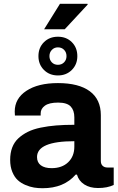

<svg xmlns="http://www.w3.org/2000/svg" viewBox="-20 -973 620 1005"><path d="M210.9 -819.8 293.9 -953.1H438L439 -949.2L318.8 -819.8ZM283.2 -578.1Q238.8 -578.1 210 -606.9Q181.2 -635.7 181.2 -679.2Q181.2 -723.6 210 -752.2Q238.8 -780.8 283.2 -780.8Q327.6 -780.8 356.2 -752.2Q384.8 -723.6 384.8 -679.2Q384.8 -635.7 356 -606.9Q327.1 -578.1 283.2 -578.1ZM328.1 -679.2Q328.1 -699.2 315.4 -712.2Q302.7 -725.1 283.2 -725.1Q264.2 -725.1 251.5 -711.9Q238.8 -698.7 238.8 -679.2Q238.8 -659.7 251.2 -646.7Q263.7 -633.8 283.2 -633.8Q302.7 -633.8 315.4 -646.7Q328.1 -659.7 328.1 -679.2ZM203.1 12.2Q179.7 12.2 158.4 8.8Q137.2 5.4 113.5 -4.6Q89.8 -14.6 72.8 -30.3Q55.7 -45.9 44.4 -73.2Q33.2 -100.6 33.2 -136.2Q33.2 -172.4 43.9 -200.7Q54.7 -229 75.9 -248.8Q97.2 -268.6 125.5 -282.7Q153.8 -296.9 192.9 -304.9Q231.9 -313 274.4 -316.4Q316.9 -319.8 369.1 -319.8V-358.9Q369.1 -395.5 349.9 -415.8Q330.6 -436 284.2 -436Q237.3 -436 215.1 -419.9Q192.9 -403.8 192.9 -379.9V-368.2H58.1Q57.1 -374 57.1 -389.2Q57.1 -457.5 118.4 -497.8Q179.7 -538.1 283.2 -538.1Q392.1 -538.1 450 -495.4Q507.8 -452.6 507.8 -370.1V-130.9Q507.8 -113.8 517.3 -105Q526.9 -96.2 542 -96.2H575.2V-4.9Q542 11.2 493.2 11.2Q450.2 11.2 421.1 -7.6Q392.1 -26.4 382.8 -59.1H376Q314.5 12.2 203.1 12.2ZM250 -92.8Q304.7 -92.8 336.9 -123.8Q369.1 -154.8 369.1 -205.1V-233.9Q173.8 -233.9 173.8 -150.9Q173.8 -122.6 193.8 -107.7Q213.9 -92.8 250 -92.8Z"/></svg>

Font: Archivo
Style: Bold
Weight: 700
Designer: Hector Gatti
Foundry: Omnibus-Type
Version: Version 2.001